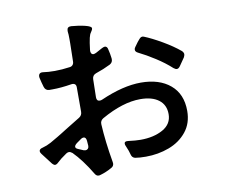

<svg xmlns="http://www.w3.org/2000/svg" viewBox="-84 -869 1168 996"><g transform="rotate(-10 500.0 -371.0)"><path d="M868 -228Q868 -163 832 -118.5Q796 -74 738.5 -52.5Q681 -31 616 -31Q582 -31 559 -35Q544 -39 540 -54Q535 -75 523 -102Q519 -110 519 -116Q519 -130 540 -127Q578 -122 604 -122Q674 -122 722 -149Q770 -176 770 -228Q770 -277 735 -303.5Q700 -330 638 -330Q546 -330 433 -266Q416 -256 417 -237Q422 -144 441 -35Q442 -32 442 -27Q442 -12 429 -5Q397 13 368 21Q362 23 358 23Q345 23 337 8Q290 -70 244 -116Q234 -124 226 -124Q219 -124 210 -118L209 -117Q178 -96 163 -81Q153 -71 145 -71Q138 -71 130 -80Q117 -96 84 -140Q78 -148 78 -154Q78 -166 96 -170Q119 -176 141 -188Q163 -200 181.5 -211.5Q200 -223 207 -227Q216 -232 234 -244L309 -290Q325 -300 325 -319V-347V-448Q325 -460 318 -465Q311 -470 299 -468Q244 -459 199 -459H182Q162 -460 156 -480Q149 -503 143 -530Q141 -543 147 -550Q153 -557 167 -555Q192 -551 228 -551Q265 -551 307 -557Q317 -558 323 -565Q329 -572 329 -583L331 -679V-701Q331 -728 329 -740V-745Q329 -766 351 -765Q391 -762 423.5 -754Q456 -746 456 -736Q456 -728 448 -717.5Q440 -707 436 -689Q431 -668 426 -625Q425 -615 429 -608.5Q433 -602 441 -602Q444 -602 454 -606L489 -625Q499 -630 504 -630Q517 -630 520 -613Q526 -590 529 -564V-558Q529 -543 514 -534Q478 -516 436 -502Q417 -495 416 -475L414 -379Q414 -359 431 -359Q437 -359 444 -362Q562 -414 656 -414Q753 -414 810.5 -365.5Q868 -317 868 -228ZM904 -520Q904 -514 899 -504Q882 -478 870 -462Q862 -451 853 -451Q846 -451 836 -459Q801 -491 755 -520.5Q709 -550 670 -569Q655 -576 655 -587Q655 -595 661 -602Q680 -629 687 -636Q699 -652 713 -646Q753 -630 805.5 -599.5Q858 -569 895 -538Q904 -529 904 -520ZM313 -118Q321 -118 326 -123.5Q331 -129 331 -138Q331 -147 329 -165Q327 -185 314 -185Q306 -185 300 -180L276 -163Q263 -153 263 -145Q263 -137 275 -132L303 -120Q311 -118 313 -118Z"/></g></svg>

Font: Shippori Gochic B2 Bold
Style: Regular
Weight: 700
Designer: FONTDASU
Foundry: FONTDASU / Google Inc. / but / Adobe
Version: Version 1.130